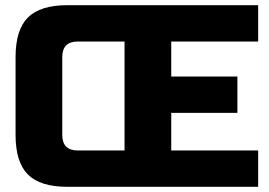

<svg xmlns="http://www.w3.org/2000/svg" viewBox="-20 -720 1035 740"><path d="M975 0H240Q135 0 87.5 -47.5Q40 -95 40 -200V-500Q40 -605 87.5 -652.5Q135 -700 240 -700H975V-560H640V-425H895V-285H640V-140H975ZM460 -140V-560H280Q220 -560 220 -500V-200Q220 -140 280 -140Z"/></svg>

Font: Russo One
Style: Regular
Weight: 400
Designer: Jovanny lemonad
Foundry: Jovanny Lemonad
Version: Version 1.001